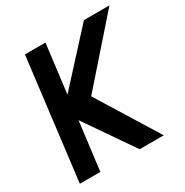

<svg xmlns="http://www.w3.org/2000/svg" viewBox="-162 -833 929 965"><g transform="rotate(-30 302.0 -351.0)"><path d="M514 0H374L201 -251L181 -280L146 0H27L113 -701H232L197 -419L456 -702H604L296 -352Z"/></g></svg>

Font: Kulim Park
Style: Bold Italic
Weight: 700
Italic angle: -8°
Designer: Noponies / Dale Sattler
Foundry: Noponies
Version: Version 1.000; ttfautohint (v1.8.3)